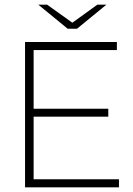

<svg xmlns="http://www.w3.org/2000/svg" viewBox="-20 -808 574 828"><path d="M493 -35V0H88V-627H484V-592H125V-339H447V-305H125V-35ZM145 -788H183L292 -710L400 -788H439L312 -684H272Z"/></svg>

Font: Blinker ExtraLight
Style: Regular
Weight: 200
Designer: Juergen Huber
Foundry: supertype
Version: Version 1.017;hotconv 1.0.117;makeotfexe 2.5.65602